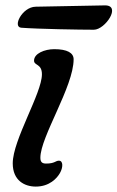

<svg xmlns="http://www.w3.org/2000/svg" viewBox="-20 -688 436 713"><path d="M27.3 -81.5C27.3 -17.1 71.8 4.9 112.8 4.9C164.1 4.9 191.9 -26.4 202.6 -45.4C214.4 -65.9 215.3 -91.3 198.7 -91.3C186 -91.3 183.6 -80.6 151.4 -80.6C137.7 -80.6 129.9 -85 129.9 -102.1C129.9 -180.2 253.4 -366.2 253.4 -467.8C253.4 -491.7 229.5 -505.4 181.6 -505.4C145.5 -505.4 106.4 -489.3 106.4 -462.9C106.4 -443.8 135.7 -452.1 135.7 -412.1C135.7 -341.8 27.3 -168.5 27.3 -81.5ZM59.1 -585C124 -580.1 277.8 -577.6 328.6 -577.6C370.6 -577.6 432.6 -668.9 369.1 -668L112.3 -663.1C62 -662.1 25.4 -587.4 59.1 -585Z"/></svg>

Font: Courgette
Style: Regular
Weight: 400
Designer: Karolina Lach
Foundry: Karolina Lach
Version: Version 1.002